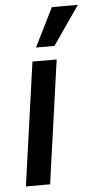

<svg xmlns="http://www.w3.org/2000/svg" viewBox="-55 -814 434 849"><g transform="rotate(-5 162.0 -390.0)"><path d="M25 0 102 -547.5H209.5L132.5 0ZM123 -608 208.5 -780H324L205 -608Z"/></g></svg>

Font: Mohave SemiBold
Style: Italic
Weight: 600
Italic angle: -8°
Designer: Gumpita Rahayu
Foundry: Tokotype
Version: Version 2.003